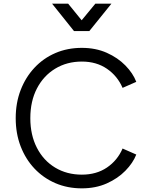

<svg xmlns="http://www.w3.org/2000/svg" viewBox="-20 -1019 821 1051"><path d="M66 -372Q66 -456 93 -526Q120 -596 168.5 -648Q217 -700 283 -728.5Q349 -757 428 -757Q504 -757 564.5 -730Q625 -703 666.5 -660.5Q708 -618 726 -571L651 -538Q623 -603 565.5 -642.5Q508 -682 428 -682Q346 -682 282 -643Q218 -604 182 -534.5Q146 -465 146 -372Q146 -280 182 -210Q218 -140 282 -101.5Q346 -63 428 -63Q508 -63 565.5 -102Q623 -141 651 -206L726 -173Q708 -127 666.5 -84.5Q625 -42 564.5 -15Q504 12 428 12Q349 12 283 -16.5Q217 -45 168.5 -96.5Q120 -148 93 -218Q66 -288 66 -372ZM385 -849 265 -999H353L427 -908L502 -999H590L469 -849Z"/></svg>

Font: Kosmopol Plus Jakarta Sans
Style: Regular
Weight: 400
Designer: Gumpita Rahayu
Foundry: Tokotype
Version: Version 2.006